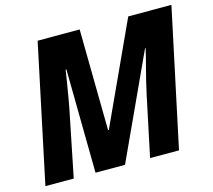

<svg xmlns="http://www.w3.org/2000/svg" viewBox="-102 -838 1068 962"><g transform="rotate(-15 432.0 -357.0)"><path d="M19 0H166L228 -307Q236 -344 244.5 -393Q253 -442 259.5 -483Q266 -524 268 -538H272L279 0H432L680 -538H683Q675 -501 659.5 -443.5Q644 -386 628 -313L562 0H712L864 -714H640L399 -190H395L388 -714H170Z"/></g></svg>

Font: Noto Sans Display Extra
Style: Italic
Weight: 800
Italic angle: -12°
Designer: Monotype Design Team
Foundry: Monotype Imaging Inc.
Version: Version 1.900